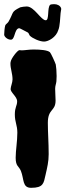

<svg xmlns="http://www.w3.org/2000/svg" viewBox="-20 -884 314 919"><path d="M250 -495C250 -503 251 -512 251 -520C251 -542 249 -564 247 -575C245 -583 223 -631 219 -634C208 -644 174 -647 141 -647C119 -647 97 -643 84 -643C81 -643 77 -644 73 -644C64 -644 33 -604 31 -588C30 -585 30 -581 30 -578C30 -555 40 -531 40 -504C40 -489 31 -469 31 -459C29 -442 62 -422 62 -399C62 -377 51 -372 51 -336C51 -299 63 -286 63 -249C63 -208 55 -163 55 -129C55 -87 70 -90 80 -66C96 -26 86 15 129 15C188 15 189 -7 198 -47C206 -82 213 -110 213 -146C213 -201 209 -250 209 -296C209 -365 246 -350 246 -403C246 -420 244 -440 244 -459C244 -474 249 -483 250 -495ZM272 -846C268 -857 254 -864 241 -864C237 -864 224 -864 220 -861C205 -847 217 -787 199 -787C176 -787 144 -853 108 -853C99 -853 84 -851 77 -849C31 -826 48 -827 20 -779C15 -772 7 -768 5 -762C2 -752 0 -728 0 -718C0 -709 15 -694 32 -694C53 -694 48 -747 72 -749C74 -750 111 -729 114 -728C118 -725 120 -716 123 -713C135 -701 169 -685 191 -685C212 -685 249 -706 259 -740C267 -757 268 -801 270 -821C271 -833 273 -836 273 -840C273 -842 273 -843 272 -846Z"/></svg>

Font: Freckle Face
Style: Regular
Weight: 400
Designer: Astigmatic (AOETI)
Foundry: Astigmatic (AOETI)
Version: Version 1.000